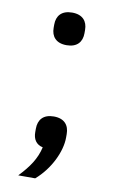

<svg xmlns="http://www.w3.org/2000/svg" viewBox="-78 -572 449 748"><g transform="rotate(10 146.0 -197.5)"><path d="M146 -399C188 -399 207 -423 207 -457V-470C207 -504 188 -528 146 -528C104 -528 85 -504 85 -470V-457C85 -423 104 -399 146 -399ZM146 -117C104 -117 85 -93 85 -58V-44C85 -17 97 3 124 9C113 56 89 91 49 133H116C173 84 207 10 207 -44V-58C207 -93 188 -117 146 -117Z"/></g></svg>

Font: LVC Sans
Style: Regular
Weight: 400
Designer: Mike Abbink, Paul van der Laan, Pieter van Rosmalen
Foundry: Bold Monday
Version: Version 3.0